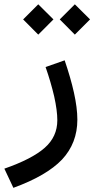

<svg xmlns="http://www.w3.org/2000/svg" viewBox="-118 -609 439 894"><path d="M60.1 -447.8 130.9 -518.6 60.1 -588.9 -10.3 -518.6ZM230.5 -447.8 301.3 -518.6 230.5 -588.9 160.2 -518.6ZM94.2 -296.9C110.8 -249.5 124 -204.1 134.3 -160.2C144 -116.2 148.9 -79.1 148.9 -49.3C148.9 2 129.4 44.9 89.8 79.6C50.3 114.3 -12.2 146.5 -97.7 176.3L-55.7 265.6C47.4 228 123 184.1 170.9 133.8C218.3 83 242.2 21 242.2 -51.8C242.2 -126.5 219.7 -220.2 183.1 -328.1Z"/></svg>

Font: Estedad Medium
Style: Regular
Weight: 500
Designer: Amin Abedi
Version: Version 7.3